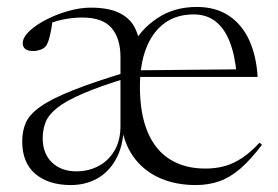

<svg xmlns="http://www.w3.org/2000/svg" viewBox="-20 -523 800 553"><path d="M217 -472.5Q189 -472.5 160.2 -466.5Q131.5 -460.5 102 -447L131.5 -465.5Q129.5 -448.5 126.5 -433Q123.5 -417.5 119.8 -406.2Q116 -395 111.5 -389.5Q106 -383 95.8 -379.5Q85.5 -376 75 -376Q61 -376 53.2 -381.8Q45.5 -387.5 45.5 -398.5Q45.5 -415.5 65 -433.8Q84.5 -452 114.5 -467.2Q144.5 -482.5 178.2 -491.8Q212 -501 240.5 -501Q291 -501 321.5 -486.8Q352 -472.5 366.5 -446.5Q381 -420.5 383.5 -384.5H357Q383.5 -437.5 432.5 -470.2Q481.5 -503 546.5 -503Q601.5 -503 639.5 -477.5Q677.5 -452 698 -406.8Q718.5 -361.5 722 -301.5H375L374.5 -320.5L684.5 -323.5L661.5 -310Q656.5 -365.5 641.2 -403.8Q626 -442 600.2 -461.8Q574.5 -481.5 538 -481.5Q488 -481.5 453.5 -456Q419 -430.5 401 -384Q383 -337.5 383 -273.5Q383 -195.5 405.2 -142.8Q427.5 -90 469.8 -63.8Q512 -37.5 571.5 -37.5Q601 -37.5 626.8 -44.5Q652.5 -51.5 677.2 -68Q702 -84.5 727.5 -112L734.5 -106Q702 -63 672.5 -37.5Q643 -12 612 -1Q581 10 543.5 10Q488 10 443.5 -8.8Q399 -27.5 369.8 -64.2Q340.5 -101 331 -154H336.5Q334 -99.5 313 -62.8Q292 -26 258.5 -8Q225 10 184 10Q120 10 82 -22Q44 -54 44 -115.5Q44 -145.5 54.2 -169.2Q64.5 -193 95.5 -215.2Q126.5 -237.5 187.5 -262Q248.5 -286.5 350 -317L352.5 -300.5Q268.5 -275 218.8 -253.5Q169 -232 144 -211.8Q119 -191.5 111 -170.2Q103 -149 103 -125Q103 -80.5 129.8 -55Q156.5 -29.5 200 -29.5Q235 -29.5 263.8 -44.8Q292.5 -60 309.8 -89.2Q327 -118.5 327 -160.5V-358.5Q327 -412.5 301.2 -442.5Q275.5 -472.5 217 -472.5Z"/></svg>

Font: Newsreader 60pt Light
Style: Regular
Weight: 300
Designer: Hugues Gentile
Foundry: Production Type
Version: Version 1.003